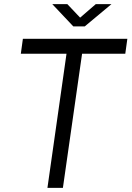

<svg xmlns="http://www.w3.org/2000/svg" viewBox="-20 -911 638 931"><path d="M210 0 302.5 -650.5H81L91 -723H597.5L587.5 -650.5H378L285 0ZM335.5 -783 233.5 -891H306.5L368.5 -825.5L444.5 -891H520.5L391 -783Z"/></svg>

Font: Public Sans Thin Light
Style: Italic
Weight: 300
Italic angle: -8°
Version: Version 2.001